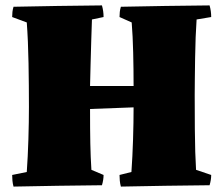

<svg xmlns="http://www.w3.org/2000/svg" viewBox="-20 -685 826 710"><path d="M30 5Q27 -6 26 -17Q25 -28 25 -38L79 -49Q83 -105 85 -170Q87 -235 87 -290Q87 -367 85.5 -451Q84 -535 79 -602L25 -622Q25 -632 26 -641Q27 -650 30 -660Q112 -662 193.5 -663Q275 -664 357 -665Q363 -644 363 -622L320 -613Q319 -581 317.5 -537Q316 -493 315 -448.5Q314 -404 313 -367H474Q474 -429 472.5 -490.5Q471 -552 467 -602L422 -622Q422 -632 423 -641Q424 -650 427 -660Q509 -662 591 -663Q673 -664 755 -665Q761 -644 761 -622L707 -613Q705 -585 703.5 -547.5Q702 -510 701.5 -470.5Q701 -431 700.5 -395Q700 -359 700 -333Q700 -258 700.5 -208Q701 -158 702 -123.5Q703 -89 705 -57L761 -38Q761 -20 755 0Q673 1 591 2Q509 3 427 5Q424 -6 423 -17Q422 -28 422 -38L466 -49Q470 -105 472 -169Q474 -233 474 -288L313 -282Q313 -204 314 -154Q315 -104 318 -57L363 -38Q363 -20 357 0Q275 1 193.5 2Q112 3 30 5Z"/></svg>

Font: Labrada Black
Style: Regular
Weight: 900
Designer: Mercedes Jáuregui
Foundry: Omnibus-Type Team
Version: Version 1.000; ttfautohint (v1.8.4.7-5d5b)